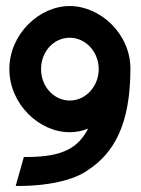

<svg xmlns="http://www.w3.org/2000/svg" viewBox="-20 -605 466 636"><path d="M11 -376C11 -261 109 -167 211 -167C232 -167 252 -171 272 -179C240 -118 192 -85 70 -85H59L32 11H52C137 10 224 -7 272 -42C355 -97 412 -189 412 -378C412 -492 313 -585 211 -585C109 -585 11 -491 11 -376ZM116 -376C116 -434 158 -480 211 -480C264 -480 307 -433 307 -376C307 -319 264 -272 211 -272C158 -272 116 -319 116 -376Z"/></svg>

Font: Charger Sport
Style: BlkNrw
Weight: 900
Designer: Jasper
Foundry: Cannot Into Space Fonts
Version: Version 1.1